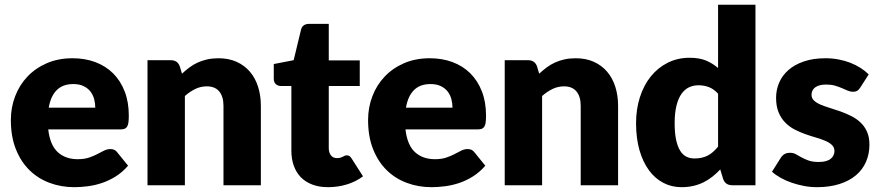

<svg xmlns="http://www.w3.org/2000/svg" viewBox="-20 -768 3650 796"><path d="M180 -231.5Q187.5 -166.5 219.5 -137.2Q251.5 -108 302 -108Q329 -108 348.5 -114.5Q368 -121 383.2 -129Q398.5 -137 411.2 -143.5Q424 -150 438 -150Q456.5 -150 466 -136.5L511 -81Q487 -53.5 459.2 -36.2Q431.5 -19 402.2 -9.2Q373 0.5 343.8 4.2Q314.5 8 288 8Q233.5 8 185.8 -9.8Q138 -27.5 102.2 -62.5Q66.5 -97.5 45.8 -149.5Q25 -201.5 25 -270.5Q25 -322.5 42.8 -369Q60.5 -415.5 93.8 -450.5Q127 -485.5 174.2 -506Q221.5 -526.5 281 -526.5Q332.5 -526.5 375.2 -510.5Q418 -494.5 448.8 -464Q479.5 -433.5 496.8 -389.2Q514 -345 514 -289Q514 -271.5 512.5 -260.5Q511 -249.5 507 -243Q503 -236.5 496.2 -234Q489.5 -231.5 479 -231.5ZM375 -321.5Q375 -340 370.2 -357.5Q365.5 -375 354.8 -388.8Q344 -402.5 326.5 -411Q309 -419.5 284 -419.5Q240 -419.5 215 -394.2Q190 -369 182 -321.5Z M734.5 -462.5Q749.5 -476.5 765.5 -488.5Q781.5 -500.5 799.8 -508.8Q818 -517 839.2 -521.8Q860.5 -526.5 885.5 -526.5Q928 -526.5 960.8 -511.8Q993.5 -497 1016 -470.8Q1038.5 -444.5 1050 -408.2Q1061.5 -372 1061.5 -329.5V0H906.5V-329.5Q906.5 -367.5 889 -388.8Q871.5 -410 837.5 -410Q812 -410 789.8 -399.2Q767.5 -388.5 746.5 -370V0H591.5V-518.5H687.5Q716.5 -518.5 725.5 -492.5Z M1340 8Q1303 8 1274.8 -2.8Q1246.5 -13.5 1227.2 -33.2Q1208 -53 1198 -81Q1188 -109 1188 -143.5V-411.5H1144Q1132 -411.5 1123.5 -419.2Q1115 -427 1115 -442V-502.5L1197.5 -518.5L1228 -645Q1234 -669 1262 -669H1343V-517.5H1471.5V-411.5H1343V-154Q1343 -136 1351.8 -124.2Q1360.5 -112.5 1377 -112.5Q1385.5 -112.5 1391.2 -114.2Q1397 -116 1401.2 -118.2Q1405.5 -120.5 1409.2 -122.2Q1413 -124 1418 -124Q1425 -124 1429.2 -120.8Q1433.5 -117.5 1438 -110.5L1485 -37Q1455 -14.5 1417.5 -3.2Q1380 8 1340 8Z M1661 -231.5Q1668.5 -166.5 1700.5 -137.2Q1732.5 -108 1783 -108Q1810 -108 1829.5 -114.5Q1849 -121 1864.2 -129Q1879.5 -137 1892.2 -143.5Q1905 -150 1919 -150Q1937.5 -150 1947 -136.5L1992 -81Q1968 -53.5 1940.2 -36.2Q1912.5 -19 1883.2 -9.2Q1854 0.5 1824.8 4.2Q1795.5 8 1769 8Q1714.5 8 1666.8 -9.8Q1619 -27.5 1583.2 -62.5Q1547.5 -97.5 1526.8 -149.5Q1506 -201.5 1506 -270.5Q1506 -322.5 1523.8 -369Q1541.5 -415.5 1574.8 -450.5Q1608 -485.5 1655.2 -506Q1702.5 -526.5 1762 -526.5Q1813.5 -526.5 1856.2 -510.5Q1899 -494.5 1929.8 -464Q1960.5 -433.5 1977.8 -389.2Q1995 -345 1995 -289Q1995 -271.5 1993.5 -260.5Q1992 -249.5 1988 -243Q1984 -236.5 1977.2 -234Q1970.5 -231.5 1960 -231.5ZM1856 -321.5Q1856 -340 1851.2 -357.5Q1846.5 -375 1835.8 -388.8Q1825 -402.5 1807.5 -411Q1790 -419.5 1765 -419.5Q1721 -419.5 1696 -394.2Q1671 -369 1663 -321.5Z M2215.5 -462.5Q2230.5 -476.5 2246.5 -488.5Q2262.5 -500.5 2280.8 -508.8Q2299 -517 2320.2 -521.8Q2341.5 -526.5 2366.5 -526.5Q2409 -526.5 2441.8 -511.8Q2474.5 -497 2497 -470.8Q2519.5 -444.5 2531 -408.2Q2542.5 -372 2542.5 -329.5V0H2387.5V-329.5Q2387.5 -367.5 2370 -388.8Q2352.5 -410 2318.5 -410Q2293 -410 2270.8 -399.2Q2248.5 -388.5 2227.5 -370V0H2072.5V-518.5H2168.5Q2197.5 -518.5 2206.5 -492.5Z M3112 -748.5V0H3016Q2987 0 2978 -26L2966 -65.5Q2950.5 -49 2933.5 -35.5Q2916.5 -22 2896.8 -12.2Q2877 -2.5 2854.2 2.8Q2831.5 8 2805 8Q2764.5 8 2730 -10Q2695.5 -28 2670.5 -62Q2645.5 -96 2631.2 -145.2Q2617 -194.5 2617 -257.5Q2617 -315.5 2633 -365.2Q2649 -415 2678.2 -451.2Q2707.5 -487.5 2748.5 -508Q2789.5 -528.5 2839 -528.5Q2879.5 -528.5 2907 -517Q2934.5 -505.5 2957 -486V-748.5ZM2957 -379.5Q2939.5 -399 2919 -406.8Q2898.5 -414.5 2876 -414.5Q2854.5 -414.5 2836.5 -406Q2818.5 -397.5 2805.2 -378.8Q2792 -360 2784.5 -330Q2777 -300 2777 -257.5Q2777 -216.5 2783 -188.5Q2789 -160.5 2799.8 -143.2Q2810.5 -126 2825.5 -118.5Q2840.5 -111 2859 -111Q2876 -111 2889.8 -114.2Q2903.5 -117.5 2915 -123.5Q2926.5 -129.5 2936.8 -138.8Q2947 -148 2957 -160Z M3546.5 -405Q3540.5 -395.5 3533.8 -391.5Q3527 -387.5 3516.5 -387.5Q3505.5 -387.5 3494.5 -392.2Q3483.5 -397 3470.8 -402.5Q3458 -408 3442 -412.8Q3426 -417.5 3405.5 -417.5Q3376 -417.5 3360.2 -406.2Q3344.5 -395 3344.5 -375Q3344.5 -360.5 3354.8 -351Q3365 -341.5 3382 -334.2Q3399 -327 3420.5 -320.5Q3442 -314 3464.5 -306Q3487 -298 3508.5 -287.2Q3530 -276.5 3547 -260.8Q3564 -245 3574.2 -222.5Q3584.5 -200 3584.5 -168.5Q3584.5 -130 3570.5 -97.5Q3556.5 -65 3528.8 -41.5Q3501 -18 3460.2 -5Q3419.5 8 3366.5 8Q3340 8 3313.5 3Q3287 -2 3262.2 -10.5Q3237.5 -19 3216.5 -30.8Q3195.5 -42.5 3180.5 -56L3216.5 -113Q3222.5 -123 3231.8 -128.8Q3241 -134.5 3255.5 -134.5Q3269 -134.5 3279.8 -128.5Q3290.5 -122.5 3303 -115.5Q3315.5 -108.5 3332.2 -102.5Q3349 -96.5 3374.5 -96.5Q3392.5 -96.5 3405 -100.2Q3417.5 -104 3425 -110.5Q3432.5 -117 3436 -125Q3439.5 -133 3439.5 -141.5Q3439.5 -157 3429 -167Q3418.5 -177 3401.5 -184.2Q3384.5 -191.5 3362.8 -197.8Q3341 -204 3318.5 -212Q3296 -220 3274.2 -231.2Q3252.5 -242.5 3235.5 -259.8Q3218.5 -277 3208 -302Q3197.5 -327 3197.5 -362.5Q3197.5 -395.5 3210.2 -425.2Q3223 -455 3248.5 -477.5Q3274 -500 3312.5 -513.2Q3351 -526.5 3402.5 -526.5Q3430.5 -526.5 3456.8 -521.5Q3483 -516.5 3506 -507.5Q3529 -498.5 3548 -486.2Q3567 -474 3581.5 -459.5Z"/></svg>

Font: Lato
Style: Regular
Weight: 900
Designer: Lukasz Dziedzic with Adam Twardoch and Botio Nikoltchev
Foundry: tyPoland Lukasz Dziedzic
Version: Version 2.010; 2014-09-01; http://www.latofonts.com/; ttfaut